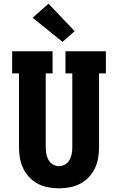

<svg xmlns="http://www.w3.org/2000/svg" viewBox="-20 -1013 640 1041"><path d="M300 8Q270 8 241 2.5Q212 -3 186 -16.5Q160 -30 139 -52Q118 -74 105.5 -100.5Q93 -127 88 -156Q83 -185 83 -215V-615H46V-735H265V-615H228V-215Q228 -197 231 -179.5Q234 -162 242.5 -146.5Q251 -131 266.5 -121.5Q282 -112 300 -112Q318 -112 333.5 -121.5Q349 -131 357.5 -146.5Q366 -162 369 -179.5Q372 -197 372 -215V-615H335V-735H554V-615H517V-215Q517 -185 512 -156Q507 -127 494.5 -100.5Q482 -74 461 -52Q440 -30 414 -16.5Q388 -3 359 2.5Q330 8 300 8ZM319 -786 157 -917 243 -993 385 -844Z"/></svg>

Font: Iosevka Curly Slab HvEx
Style: Regular
Weight: 900
Width: 7
Monospace: yes
Designer: Belleve Invis
Foundry: Belleve Invis
Version: Version 11.1.0; ttfautohint (v1.8.3)